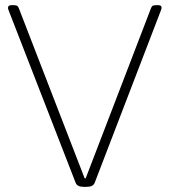

<svg xmlns="http://www.w3.org/2000/svg" viewBox="-20 -722 657 744"><path d="M304 2Q291 2 283.5 -2Q276 -6 273 -14L13 -683Q12 -685 11.5 -687.5Q11 -690 11 -692Q11 -697 14.5 -699.5Q18 -702 25 -702H31Q41 -702 45.5 -700Q50 -698 53 -690L308 -31H312L565 -690Q568 -698 572.5 -700Q577 -702 587 -702H592Q600 -702 603 -699.5Q606 -697 606 -692Q606 -690 605.5 -687.5Q605 -685 604 -683L347 -14Q344 -6 336.5 -2Q329 2 315 2Z"/></svg>

Font: Asap Thin
Style: Regular
Weight: 250
Designer: Pablo Cosgaya
Foundry: Omnibus-Type
Version: Version 3.001